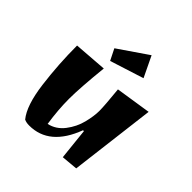

<svg xmlns="http://www.w3.org/2000/svg" viewBox="-202 -912 1093 1093"><g transform="rotate(45 345.0 -365.0)"><path d="M406 -480 620 -513 556 6 457 15 437 -175H430Q356 23 194 23Q170 23 154 15Q103 -47 84 -195.5Q65 -344 65 -492L265 -507Q247 -332 247 -245Q247 -158 262 -58Q317 -70 353.5 -117.5Q390 -165 404 -221Q418 -277 418 -318.5Q418 -360 406 -480ZM226 -631 404 -753 464 -628 260 -563Z"/></g></svg>

Font: Joti One
Style: Regular
Weight: 400
Designer: Eduardo Rodriguez Tunni
Foundry: Eduardo Rodriguez Tunni
Version: Version 1.001